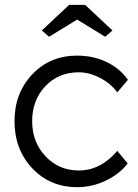

<svg xmlns="http://www.w3.org/2000/svg" viewBox="-20 -764 572 794"><path d="M299 10Q187 10 113.5 -68Q40 -146 40 -263Q40 -379 113.5 -456.5Q187 -534 299 -534Q366 -534 421 -507.5Q476 -481 509 -434L465 -382Q438 -419 393.5 -442Q349 -465 305 -465Q222 -465 167.5 -407.5Q113 -350 113 -263Q113 -176 168.5 -117.5Q224 -59 306 -59Q396 -59 465 -140L508 -88Q474 -44 417.5 -17Q361 10 299 10ZM153 -638 266 -744H332L445 -638L415 -612L299 -683L183 -612Z"/></svg>

Font: Easer Grotesk Light
Style: Regular
Weight: 300
Designer: Boardeaser, Bonnie Shaver-Troup, Thomas Jockin
Foundry: Lexend
Version: Version 1.008;Glyphs 3.1.2 (3151)